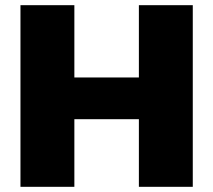

<svg xmlns="http://www.w3.org/2000/svg" viewBox="-20 -721 823 741"><path d="M724 0H516V-261H267V0H59V-701H267V-422H516V-701H724Z"/></svg>

Font: Montserrat Extra Bold
Style: Regular
Weight: 800
Designer: Julieta Ulanovsky
Foundry: Julieta Ulanovsky
Version: Version 3.001;PS 003.001;hotconv 1.0.70;makeotf.lib2.5.58329